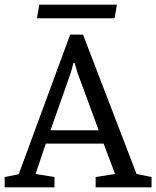

<svg xmlns="http://www.w3.org/2000/svg" viewBox="-31 -801 668 821"><path d="M-11 0V-44L49 -56L269 -653H324L553 -57L617 -44V0H378V-44L461 -57L412 -187H165L121 -57L202 -44V0ZM185 -244H391L300 -491L288 -532H283L272 -491ZM127 -723 137 -781H469L459 -723Z"/></svg>

Font: Faustina Light
Style: Regular
Weight: 400
Version: Version 1.200